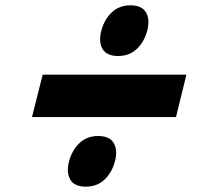

<svg xmlns="http://www.w3.org/2000/svg" viewBox="-20 -765 758 720"><path d="M532 -650Q521 -608 493 -581.5Q465 -555 423 -555Q380 -555 364.5 -581.5Q349 -608 360 -650Q371 -692 399 -718.5Q427 -745 469 -745Q512 -745 527.5 -718.5Q543 -692 532 -650ZM640 -326H100L140 -485H679ZM411 -160Q400 -118 372 -91.5Q344 -65 302 -65Q259 -65 243.5 -91.5Q228 -118 239 -160Q250 -202 278 -228.5Q306 -255 348 -255Q391 -255 406.5 -228.5Q422 -202 411 -160Z"/></svg>

Font: TypoPRO Sinkin Sans
Style: 800 Black Italic
Weight: 900
Italic angle: -112°
Designer: Keith Bates
Foundry: K-Type
Version: Sinkin Sans (version 1.0)  by Keith Bates   •   © 2014   www